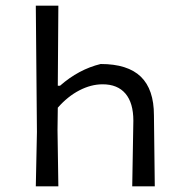

<svg xmlns="http://www.w3.org/2000/svg" viewBox="-20 -661 627 681"><path d="M449 0 453 -233Q453 -296 425 -329Q397 -362 344 -362Q303 -362 261.5 -340.5Q220 -319 185 -279L184 -200L187 0H107L111 -193L107 -641H187L185 -357H193Q259 -415 337 -434Q433 -434 479.5 -389Q526 -344 526 -252L529 0Z"/></svg>

Font: Alegreya Sans
Style: Regular
Weight: 400
Designer: Juan Pablo del Peral
Foundry: Huerta Tipografica
Version: Version 2.008; ttfautohint (v1.6)